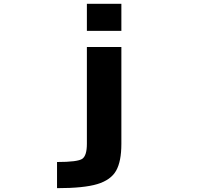

<svg xmlns="http://www.w3.org/2000/svg" viewBox="-20 -772 1040 1011"><path d="M280.3 218.8V81.1Q389.6 81.1 413.6 64Q437.5 46.9 437.5 -14.6V-524.4H619.1V-14.6Q619.1 78.1 591.3 127Q563.5 175.8 492.7 197.3Q421.9 218.8 280.3 218.8ZM437.5 -609.4V-752H619.1V-609.4Z"/></svg>

Font: GenEi Gothic M Heavy
Style: Regular
Weight: 800
Designer: o_tamon (Modified); [Source Han Sans]
Ryoko NISHIZUKA  (kana & ideographs); Paul D. Hunt (Latin, Greek & Cyrillic); Wenl
Version: Version 1.1a;Original Version 1.004